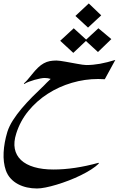

<svg xmlns="http://www.w3.org/2000/svg" viewBox="-139 -760 761 1102"><path d="M366.2 -601.6 293.9 -668.5 370.6 -740.2 441.9 -671.9ZM423.3 -461.4 354 -524.9 281.7 -456.5 206.5 -525.9 284.2 -597.7 355.5 -532.7 425.8 -597.7 500 -535.6ZM428.2 178.7Q411.1 195.8 383.8 213.1Q356.4 230.5 324 246.3Q291.5 262.2 255.9 275.9Q220.2 289.6 186.3 299.8Q152.3 310.1 123 315.9Q93.8 321.8 73.2 321.8Q43.9 321.8 16.1 315.7Q-11.7 309.6 -35.6 296.9Q-59.6 284.2 -77.6 264.6Q-95.7 245.1 -105.5 217.8Q-121.1 172.4 -118.2 115Q-115.2 57.6 -96.7 -3.4Q-86.4 -35.6 -65.2 -69.1Q-43.9 -102.5 -15.6 -136.2Q12.7 -169.9 46.1 -203.6Q79.6 -237.3 114.3 -270Q120.6 -276.9 129.4 -285.6Q138.2 -294.4 151.9 -307.1Q135.7 -312.5 117.2 -312.5Q108.4 -312.5 92.8 -309.6Q77.1 -306.6 59.8 -301.8Q42.5 -296.9 26.4 -290.8Q10.3 -284.7 0.5 -277.8L-2 -281.2Q6.3 -288.1 17.1 -300Q27.8 -312 42 -330.1Q62 -355.5 78.9 -371.6Q95.7 -387.7 112.3 -396.7Q128.9 -405.8 146.5 -409.2Q164.1 -412.6 185.5 -412.6Q193.8 -412.6 207.5 -410.6Q221.2 -408.7 237.3 -405.8Q253.4 -402.8 271 -399.7Q288.6 -396.5 304.7 -393.6Q320.8 -390.6 334.5 -388.7Q348.1 -386.7 356.4 -386.7Q394.5 -386.7 435.1 -394Q475.6 -401.4 522.9 -416L462.4 -305.2Q443.4 -306.6 424.8 -306.6Q348.1 -306.6 273.4 -284.7Q198.7 -262.7 135.3 -221.9Q71.8 -181.2 24.2 -123.3Q-23.4 -65.4 -45.9 6.8Q-61.5 55.7 -54 94Q-46.4 132.3 -18.3 158.7Q9.8 185.1 56.9 199Q104 212.9 168 212.9Q287.6 212.9 426.8 174.3Z"/></svg>

Font: XB Khoramshahr
Style: Italic
Weight: 400
Italic angle: -12°
Designer: Behnam
Foundry: Irmug
Version: Version 8.005 2009